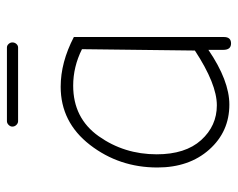

<svg xmlns="http://www.w3.org/2000/svg" viewBox="-88 -604 703 568"><g transform="rotate(-90 264.0 -320.5)"><path d="M189 -619Q183 -619 178 -624Q173 -629 173 -636Q173 -642 178 -647Q183 -652 189 -652H407Q413 -652 417.5 -647Q422 -642 422 -636Q422 -629 417.5 -624Q413 -619 407 -619ZM400 -12V-56Q309 6 238 6Q158 6 105 -53.5Q52 -113 52 -207Q52 -320 119 -406.5Q186 -493 291 -493Q363 -493 438 -454V-10Q438 11 419 11Q400 11 400 -12ZM236 -31Q299 -31 398 -96L402 -430Q350 -456 294 -456Q198 -456 144.5 -380.5Q91 -305 91 -209Q91 -124 133 -77.5Q175 -31 236 -31Z"/></g></svg>

Font: Comic Neue Light
Style: Regular
Weight: 300
Designer: Craig Rozynski
Foundry: Craig Rozynski
Version: Version 2.003